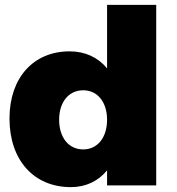

<svg xmlns="http://www.w3.org/2000/svg" viewBox="-20 -762 728 789"><path d="M420 -742V-481C383 -526 330 -551 266 -551C117 -551 19 -442 19 -275C19 -104 119 7 271 7C333 7 384 -18 420 -62V0H622V-742ZM322 -148C262 -148 223 -197 223 -270C223 -342 262 -391 322 -391C381 -391 420 -342 420 -270C420 -197 381 -148 322 -148Z"/></svg>

Font: Montserrat ExtraBold
Style: Regular
Weight: 800
Designer: Julieta Ulanovsky
Foundry: Julieta Ulanovsky
Version: Version 4.000